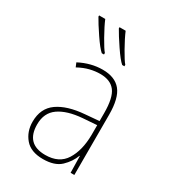

<svg xmlns="http://www.w3.org/2000/svg" viewBox="-188 -867 876 978"><g transform="rotate(30 250.0 -378.5)"><path d="M344 -607V-616Q331 -630 302 -681.5Q273 -733 259 -767H223V-760Q240 -729 275.5 -676.5Q311 -624 331 -607ZM224 -607V-616Q211 -630 182 -681.5Q153 -733 139 -767H103V-760Q120 -729 155.5 -676.5Q191 -624 211 -607ZM107 -129Q107 -197 155.5 -231Q204 -265 292 -272L374 -278V-220Q373 -129 337 -71.5Q301 -14 220 -14Q107 -14 107 -129ZM374 -98H376L378 0H400V-354Q400 -452 365 -494.5Q330 -537 258 -537Q189 -537 122 -502L132 -478Q167 -497 198 -504.5Q229 -512 258 -512Q318 -512 346 -475.5Q374 -439 374 -349V-302L292 -295Q192 -287 136 -247.5Q80 -208 80 -129Q80 -71 114.5 -30.5Q149 10 220 10Q289 10 324 -23.5Q359 -57 374 -98Z"/></g></svg>

Font: Noto Sans Mono UI Condensed Thin
Style: Regular
Weight: 250
Width: 3
Designer: Monotype Design team
Foundry: Monotype Imaging Inc.
Version: 1.000